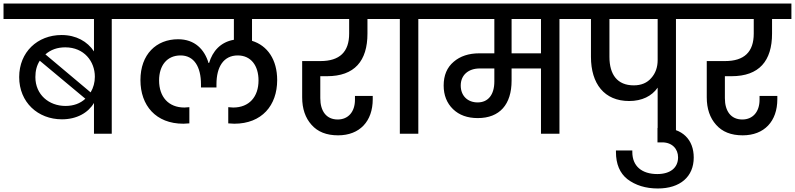

<svg xmlns="http://www.w3.org/2000/svg" viewBox="-44 -760 4517 1091"><path d="M-24 -740V-652H490V-468C453 -524 389 -561 306 -561C169 -561 65 -464 65 -322C65 -179 171 -82 308 -82C392 -82 457 -119 490 -175V0H591V-652H712V-740ZM157 -322C157 -358 165 -389 182 -415L441 -199C412 -172 374 -158 328 -158C234 -158 157 -222 157 -322ZM327 -491C434 -491 495 -411 495 -324C495 -292 487 -262 471 -235L214 -451C245 -478 282 -491 327 -491Z M665 -652H1285V-534C1209 -521 1164 -469 1144 -402H1141C1118 -479 1063 -537 968 -537C844 -537 754 -451 754 -305C754 -161 841 -57 998 -57C1003 -57 1015 -58 1032 -59V-151L1004 -149C913 -149 860 -210 860 -303C860 -388 905 -445 982 -445C1059 -445 1098 -380 1098 -281V-263H1186V-281C1186 -381 1227 -445 1307 -445C1382 -445 1425 -387 1425 -303C1425 -210 1372 -149 1281 -149L1253 -151V-59C1270 -58 1282 -57 1287 -57C1444 -57 1531 -161 1531 -305C1531 -421 1476 -501 1388 -528V-652H1619V-740H665Z M1940 -652V-569C1940 -465 1886 -413 1777 -413H1673V-207C1673 -142 1691 -90 1726 -51C1761 -11 1811 9 1877 9C2000 9 2074 -71 2074 -196V-215H1973V-193C1973 -125 1935 -81 1875 -81C1810 -81 1776 -129 1776 -202V-327H1814C1971 -327 2044 -414 2044 -569V-652H2154V-740H1572V-652Z M2228 -652V0H2333V-652H2455V-740H2106V-652Z M2407 -740V-652H2765V-457H2679C2620 -457 2571 -441 2534 -409C2496 -377 2477 -332 2477 -274C2477 -219 2495 -174 2530 -140C2565 -106 2612 -89 2671 -89C2795 -89 2863 -166 2863 -302V-371H3030V0H3135V-652H3257V-740ZM2863 -652H3030V-457H2863ZM2574 -274C2574 -334 2618 -371 2682 -371H2765V-297C2765 -222 2730 -178 2670 -178C2614 -178 2574 -215 2574 -274Z M3210 -740V-652H3314V-437C3314 -284 3390 -186 3531 -186C3604 -186 3660 -214 3693 -262V0H3797V-652H3919V-740ZM3693 -652V-419C3693 -378 3681 -344 3657 -317C3633 -289 3600 -275 3557 -275C3464 -275 3419 -336 3419 -437V-652Z M3521 258C3567 293 3625 311 3694 311C3821 311 3898 244 3898 135C3898 34 3834 -33 3719 -33H3692V49H3719C3775 49 3809 86 3809 134C3809 194 3764 229 3691 229C3603 229 3549 184 3549 104C3549 101 3549 98 3549 95H3456C3456 98 3456 101 3456 104C3456 172 3478 224 3521 258Z M4239 -652V-569C4239 -465 4185 -413 4076 -413H3972V-207C3972 -142 3990 -90 4025 -51C4060 -11 4110 9 4176 9C4299 9 4373 -71 4373 -196V-215H4272V-193C4272 -125 4234 -81 4174 -81C4109 -81 4075 -129 4075 -202V-327H4113C4270 -327 4343 -414 4343 -569V-652H4453V-740H3871V-652Z"/></svg>

Font: Poppins Medium
Style: Regular
Weight: 500
Designer: Ninad Kale (Devanagari), Jonny Pinhorn (Latin)
Foundry: Indian Type Foundry
Version: 4.004